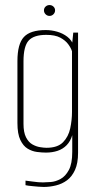

<svg xmlns="http://www.w3.org/2000/svg" viewBox="-20 -624 383 760"><path d="M153 116Q144 116 132.5 115Q121 114 110.5 113Q100 112 92 111Q84 110 81 109V91Q92 92 112 95Q132 98 150 98Q162 98 181 96.5Q200 95 219.5 84.5Q239 74 252.5 49Q266 24 266 -23V-89Q259 -65 244 -49.5Q229 -34 208 -27Q187 -20 162 -20Q146 -20 126.5 -22.5Q107 -25 89.5 -35.5Q72 -46 60.5 -70Q49 -94 49 -137V-382Q49 -450 74.5 -477.5Q100 -505 161 -505Q184 -505 206.5 -498.5Q229 -492 246.5 -478.5Q264 -465 272 -443L265 -445L270 -495H289V-19Q289 22 277 48.5Q265 75 245.5 89.5Q226 104 201.5 110Q177 116 153 116ZM164 -39Q208 -39 229.5 -61Q251 -83 258 -116Q265 -149 265 -181V-421Q261 -434 250 -449Q239 -464 218.5 -475Q198 -486 163 -486Q114 -486 93.5 -463.5Q73 -441 73 -381V-134Q73 -100 83 -80.5Q93 -61 108 -52.5Q123 -44 138.5 -41.5Q154 -39 164 -39ZM176 -561Q167 -561 160.5 -567.5Q154 -574 154 -583Q154 -592 160.5 -598Q167 -604 176 -604Q185 -604 191.5 -598Q198 -592 198 -583Q198 -574 191.5 -567.5Q185 -561 176 -561Z"/></svg>

Font: Alumni Sans SC Thin
Style: Regular
Weight: 100
Designer: Robert E. Leuschke
Foundry: Robert E. Leuschke
Version: Version 1.018